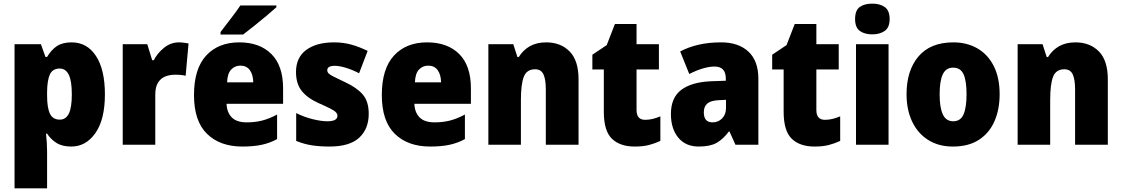

<svg xmlns="http://www.w3.org/2000/svg" viewBox="-20 -796 6171 1056"><path d="M374 -563Q459 -563 508 -488Q557 -413 557 -277Q557 -139 505 -64.5Q453 10 372 10Q322 10 290.5 -10Q259 -30 239 -61H233Q236 -35 237.5 -11Q239 13 239 37V240H60V-553H205L230 -483H239Q262 -522 293 -542.5Q324 -563 374 -563ZM309 -419Q270 -419 255 -388Q240 -357 239 -292V-270Q239 -204 254.5 -171Q270 -138 309 -138Q342 -138 358.5 -171Q375 -204 375 -277Q375 -352 358 -385.5Q341 -419 309 -419Z M964 -563Q977 -563 991.5 -561Q1006 -559 1017 -557L1001 -379Q991 -382 977.5 -383.5Q964 -385 942 -385Q915 -385 890.5 -376Q866 -367 850 -343Q834 -319 834 -274V0H655V-553H790L817 -465H826Q845 -503 882 -533Q919 -563 964 -563Z M1296 -563Q1408 -563 1472.5 -499Q1537 -435 1537 -310V-225H1226Q1228 -177 1255 -150Q1282 -123 1337 -123Q1383 -123 1422 -133Q1461 -143 1504 -166V-31Q1466 -10 1421 0Q1376 10 1313 10Q1190 10 1118.5 -60Q1047 -130 1047 -273Q1047 -418 1114 -490.5Q1181 -563 1296 -563ZM1302 -435Q1272 -435 1251.5 -413.5Q1231 -392 1229 -343H1373Q1372 -386 1354 -410.5Q1336 -435 1302 -435ZM1500 -756Q1480 -738 1447 -710Q1414 -682 1378.5 -654Q1343 -626 1317 -606H1193V-620Q1218 -653 1249 -693Q1280 -733 1302 -766H1500Z M2008 -170Q2008 -87 1955.5 -38.5Q1903 10 1792 10Q1740 10 1696.5 3.5Q1653 -3 1609 -21V-174Q1653 -152 1700 -140.5Q1747 -129 1780 -129Q1836 -129 1836 -159Q1836 -169 1828 -178Q1820 -187 1797.5 -198.5Q1775 -210 1732 -229Q1670 -257 1639 -296.5Q1608 -336 1608 -400Q1608 -480 1664.5 -521.5Q1721 -563 1817 -563Q1867 -563 1911 -551Q1955 -539 2002 -516L1955 -393Q1921 -411 1884.5 -422.5Q1848 -434 1822 -434Q1780 -434 1780 -410Q1780 -400 1787 -392.5Q1794 -385 1815 -374.5Q1836 -364 1878 -344Q1941 -315 1974.5 -277Q2008 -239 2008 -170Z M2329 -563Q2441 -563 2505.5 -499Q2570 -435 2570 -310V-225H2259Q2261 -177 2288 -150Q2315 -123 2370 -123Q2416 -123 2455 -133Q2494 -143 2537 -166V-31Q2499 -10 2454 0Q2409 10 2346 10Q2223 10 2151.5 -60Q2080 -130 2080 -273Q2080 -418 2147 -490.5Q2214 -563 2329 -563ZM2335 -435Q2305 -435 2284.5 -413.5Q2264 -392 2262 -343H2406Q2405 -386 2387 -410.5Q2369 -435 2335 -435Z M2984 -563Q3064 -563 3113 -513Q3162 -463 3162 -360V0H2982V-304Q2982 -359 2969 -387Q2956 -415 2923 -415Q2877 -415 2861 -374Q2845 -333 2845 -246V0H2666V-553H2803L2826 -482H2833Q2857 -521 2894.5 -542Q2932 -563 2984 -563Z M3528 -137Q3550 -137 3570 -142Q3590 -147 3612 -156V-21Q3582 -7 3549.5 1.5Q3517 10 3471 10Q3390 10 3345.5 -33Q3301 -76 3301 -182V-414H3238V-495L3317 -548L3362 -664H3481V-553H3604V-414H3481V-191Q3481 -137 3528 -137Z M3946 -563Q4042 -563 4096.5 -512Q4151 -461 4151 -363V0H4025L3992 -73H3989Q3957 -30 3921 -10Q3885 10 3823 10Q3751 10 3710.5 -39Q3670 -88 3670 -169Q3670 -258 3726 -301Q3782 -344 3888 -349L3972 -352V-362Q3972 -398 3956 -414Q3940 -430 3911 -430Q3881 -430 3845.5 -419.5Q3810 -409 3771 -389L3721 -513Q3766 -537 3822 -550Q3878 -563 3946 -563ZM3934 -245Q3889 -243 3870 -226.5Q3851 -210 3851 -178Q3851 -123 3899 -123Q3930 -123 3951.5 -144.5Q3973 -166 3973 -202V-247Z M4517 -137Q4539 -137 4559 -142Q4579 -147 4601 -156V-21Q4571 -7 4538.5 1.5Q4506 10 4460 10Q4379 10 4334.5 -33Q4290 -76 4290 -182V-414H4227V-495L4306 -548L4351 -664H4470V-553H4593V-414H4470V-191Q4470 -137 4517 -137Z M4778 -776Q4820 -776 4846.5 -757Q4873 -738 4873 -691Q4873 -645 4846 -626Q4819 -607 4778 -607Q4735 -607 4709 -626Q4683 -645 4683 -691Q4683 -739 4708.5 -757.5Q4734 -776 4778 -776ZM4867 -553V0H4688V-553Z M5478 -278Q5478 -194 5449.5 -129Q5421 -64 5364 -27Q5307 10 5221 10Q5142 10 5084.5 -26.5Q5027 -63 4996.5 -128Q4966 -193 4966 -278Q4966 -408 5031.5 -485.5Q5097 -563 5224 -563Q5298 -563 5355.5 -530Q5413 -497 5445.5 -433Q5478 -369 5478 -278ZM5148 -277Q5148 -205 5165.5 -167Q5183 -129 5223 -129Q5263 -129 5279.5 -167Q5296 -205 5296 -278Q5296 -351 5279.5 -387.5Q5263 -424 5222 -424Q5183 -424 5165.5 -387.5Q5148 -351 5148 -277Z M5895 -563Q5975 -563 6024 -513Q6073 -463 6073 -360V0H5893V-304Q5893 -359 5880 -387Q5867 -415 5834 -415Q5788 -415 5772 -374Q5756 -333 5756 -246V0H5577V-553H5714L5737 -482H5744Q5768 -521 5805.5 -542Q5843 -563 5895 -563Z"/></svg>

Font: Noto Sans Hebrew SemiCondensed Black
Style: Regular
Weight: 900
Width: 4
Designer: Ben Nathan
Foundry: Google LLC
Version: Version 3.001; ttfautohint (v1.8.4.7-5d5b)